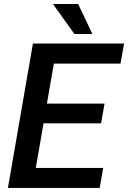

<svg xmlns="http://www.w3.org/2000/svg" viewBox="-20 -925 631 945"><path d="M364.7 -905.3 434.6 -757.8H346.2L240.7 -905.3ZM19 0 142.1 -710.9H590.8L573.2 -611.8H245.1L210.9 -415H494.6L477.5 -317.9H194.3L156.2 -98.6H487.8L470.7 0Z"/></svg>

Font: Mardoto Medium
Style: Italic
Weight: 500
Italic angle: -12°
Designer: Christian Robertson, Vahan Hovhannisyan
Foundry: Google
Version: Version 1.000